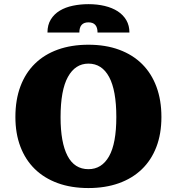

<svg xmlns="http://www.w3.org/2000/svg" viewBox="-20 -908 864 938"><path d="M412.1 -798.8Q367.7 -798.8 367.7 -749H211.9Q211.9 -786.6 228.3 -813Q244.6 -839.4 272.2 -856Q299.8 -872.6 336.2 -880.1Q372.6 -887.7 412.1 -887.7Q455.1 -887.7 491.7 -878.9Q528.3 -870.1 555.2 -852.8Q582 -835.4 597.2 -809.3Q612.3 -783.2 612.3 -749H456.5Q456.5 -798.8 412.1 -798.8ZM275.9 -335Q275.9 -211.9 309.8 -146.7Q343.8 -81.5 412.1 -81.5Q477.1 -81.5 512.7 -144.3Q548.3 -207 548.3 -336.4Q548.3 -466.3 513.2 -531.7Q478 -597.2 412.1 -597.2Q347.7 -597.2 311.8 -532.2Q275.9 -467.3 275.9 -335ZM768.6 -336.4Q768.6 -253.9 743.7 -189.5Q718.8 -125 672.4 -80.6Q626 -36.1 560.1 -12.7Q494.1 10.7 412.1 10.7Q328.1 10.7 262 -13.4Q195.8 -37.6 149.9 -82.5Q104 -127.4 79.6 -191.7Q55.2 -255.9 55.2 -336.4Q55.2 -420.4 79.8 -486.1Q104.5 -551.8 150.6 -596.9Q196.8 -642.1 262.9 -665.8Q329.1 -689.5 412.1 -689.5Q496.1 -689.5 562.3 -665Q628.4 -640.6 674.3 -595Q720.2 -549.3 744.4 -483.9Q768.6 -418.5 768.6 -336.4Z"/></svg>

Font: Tienne Black
Style: Regular
Weight: 900
Designer: vernon adams
Foundry: vernon adams
Version: Version 001.001